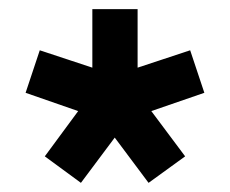

<svg xmlns="http://www.w3.org/2000/svg" viewBox="-20 -765 503 420"><path d="M157 -365 78 -423 151 -522 36 -562 67 -655 182 -617V-745H281V-617L396 -655L427 -562L311 -522L385 -423L305 -365L231 -464Z"/></svg>

Font: Plus Jakarta Text
Style: Bold
Weight: 700
Designer: Gumpita Rahayu
Foundry: Tokotype Studio
Version: Version 1.000